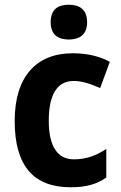

<svg xmlns="http://www.w3.org/2000/svg" viewBox="-20 -781 512 811"><path d="M271 -761C224 -761 194 -741 194 -687C194 -635 225 -614 271 -614C316 -614 348 -635 348 -687C348 -740 317 -761 271 -761ZM278 10C343 10 387 -2 429 -31V-152C387 -124 345 -108 292 -108C224 -108 186 -161 186 -271C186 -382 222 -439 291 -439C327 -439 362 -427 403 -409L444 -520C404 -541 355 -556 287 -556C134 -556 42 -458 42 -270C42 -77 125 10 278 10Z"/></svg>

Font: Noto Sans Myanmar SemiCondensed
Style: Bold
Weight: 700
Width: 4
Designer: Monotype Design Team
Foundry: Monotype Imaging Inc.
Version: Version 2.107